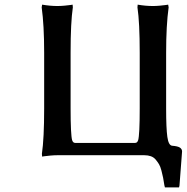

<svg xmlns="http://www.w3.org/2000/svg" viewBox="-20 -671 807 830"><path d="M641.1 -645Q654.8 -645 671.1 -646.5Q687.5 -647.9 697.3 -649.4L707 -650.9L709 -639.2Q698.2 -562 698.2 -442.9V-202.1Q698.2 -116.2 703.4 -79.3Q708.5 -42.5 724.1 -41Q749 -39.1 758.1 -32.7Q767.1 -26.4 767.1 -16.1L755.9 130.9Q755.9 131.8 754.9 135.3Q753.9 138.7 753.9 139.2H692.9L690.9 130.9V131.8Q687.5 109.4 685.1 97.2Q682.6 85 678 66.9Q673.3 48.8 667.5 39.1Q661.6 29.3 653.1 19Q644.5 8.8 632.1 4.4Q619.6 0 604 0H228Q214.4 0 198 1.5Q181.6 2.9 171.9 4.4L162.1 5.9L161.1 -5.9Q170.9 -72.3 170.9 -202.1V-442.9Q170.9 -562 160.2 -639.2L162.1 -650.9Q197.3 -645 228 -645Q242.2 -645 258.8 -646.5Q275.4 -647.9 284.7 -649.4L293.9 -650.9L294.9 -639.2Q285.2 -574.2 285.2 -442.9V-202.1Q285.2 -88.4 292 -64V-64.9Q295.4 -53.2 305.2 -53.2H564Q573.7 -53.2 577.1 -64.9V-64Q584 -88.4 584 -202.1V-442.9Q584 -574.2 574.2 -639.2L575.2 -650.9Q608.9 -645 641.1 -645Z"/></svg>

Font: Linear Smooth
Style: Bold
Weight: 700
Designer: Philipp H. Poll, Flanker
Foundry: Philipp H. Poll, reworked by Flanker
Version: Version 1.061 | FøM Fix